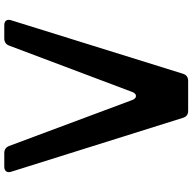

<svg xmlns="http://www.w3.org/2000/svg" viewBox="-21 -879 900 898"><g transform="rotate(-90 429.0 -430.0)"><path d="M360 0Q334 0 327 -24L75 -827Q70 -842 76.5 -851Q83 -860 99 -860H162Q186 -860 195 -838L410 -262Q417 -244 429 -244Q441 -244 448 -262L665 -838Q674 -860 698 -860H760Q776 -860 782 -851Q788 -842 783 -827L533 -24Q525 0 500 0Z"/></g></svg>

Font: OpenDyslexic 3
Style: Regular
Weight: 400
Designer: Abelardo Gonzalez
Version: Version 1.000;PS 001.001;hotconv 1.0.56